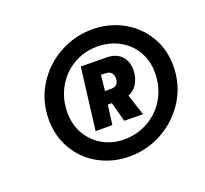

<svg xmlns="http://www.w3.org/2000/svg" viewBox="-87 -828 700 656"><g transform="rotate(-20 263.0 -500.0)"><path d="M526 -515Q526 -447 492 -392Q458 -337 402 -305.5Q346 -274 281 -274Q220 -274 170 -301.5Q120 -329 91.5 -377.5Q63 -426 63 -486Q63 -554 97 -609Q131 -664 187 -695Q243 -726 307 -726Q368 -726 418 -698.5Q468 -671 497 -623Q526 -575 526 -515ZM303 -665Q256 -665 216.5 -642Q177 -619 154 -578Q131 -537 131 -487Q131 -444 150.5 -409.5Q170 -375 205 -355Q240 -335 283 -335Q331 -335 371.5 -358Q412 -381 435.5 -422Q459 -463 459 -515Q459 -557 439 -591.5Q419 -626 383 -645.5Q347 -665 303 -665ZM393 -549Q393 -523 381.5 -501.5Q370 -480 347 -471L372 -394L304 -395L285 -466H270L261 -395H200L228 -620L320 -619Q355 -619 374 -599.5Q393 -580 393 -549ZM277 -513H295Q312 -512 319.5 -519.5Q327 -527 327 -542Q327 -553 321 -560.5Q315 -568 303 -569L283 -570Z"/></g></svg>

Font: Josefin Sans SemiBold
Style: Italic
Weight: 600
Italic angle: -7°
Designer: Santiago Orozco
Foundry: Typemade
Version: Version 2.000